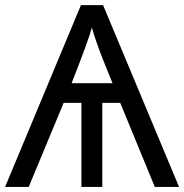

<svg xmlns="http://www.w3.org/2000/svg" viewBox="-20 -734 723 754"><path d="M261.2 -407.2H421.9L382.8 -503.9Q354.5 -577.1 340.8 -626Q328.6 -578.6 261.2 -407.2ZM381.8 -330.1V0H299.8V-330.1H230L92.8 0H0L297.9 -713.9H384.8L683.1 0H587.9L452.1 -330.1Z"/></svg>

Font: NotoSans
Style: Regular
Weight: 400
Designer: Monotype Design team
Foundry: Monotype Imaging Inc.
Version: Version 1.04